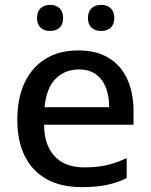

<svg xmlns="http://www.w3.org/2000/svg" viewBox="-20 -758 619 788"><path d="M301 -551Q376 -551 426 -520.5Q476 -490 502 -434Q528 -378 528 -301V-246H161Q161 -164 203.5 -117.5Q246 -71 326 -71Q376 -71 415 -79.5Q454 -88 500 -109V-27Q461 -8 418 1Q375 10 315 10Q231 10 172 -22.5Q113 -55 82 -117Q51 -179 51 -266Q51 -354 80.5 -417.5Q110 -481 166 -516Q222 -551 301 -551ZM305 -473Q246 -473 208 -434.5Q170 -396 163 -318H428Q428 -364 414.5 -398.5Q401 -433 373.5 -453Q346 -473 305 -473ZM132 -684Q132 -710 146.5 -724Q161 -738 185 -738Q210 -738 224.5 -724Q239 -710 239 -684Q239 -658 224.5 -644.5Q210 -631 185 -631Q161 -631 146.5 -644.5Q132 -658 132 -684ZM341 -684Q341 -710 355.5 -724Q370 -738 395 -738Q420 -738 434.5 -724Q449 -710 449 -684Q449 -658 434.5 -644.5Q420 -631 395 -631Q370 -631 355.5 -644.5Q341 -658 341 -684Z"/></svg>

Font: Noto Sans Hebrew Thin Medium
Style: Regular
Weight: 500
Version: Version 3.001